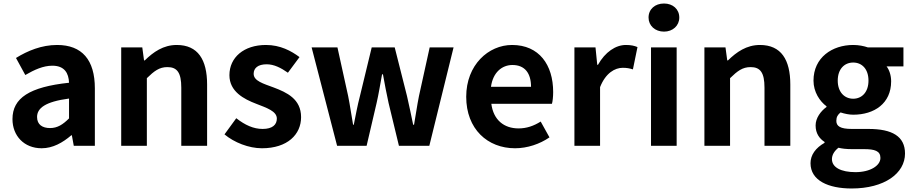

<svg xmlns="http://www.w3.org/2000/svg" viewBox="-20 -830 5189 1093"><path d="M217 14C281 14 337 -18 386 -60H389L400 0H520V-327C520 -489 447 -574 305 -574C217 -574 137 -541 71 -500L124 -403C176 -433 226 -456 278 -456C347 -456 371 -414 373 -359C148 -335 51 -272 51 -152C51 -57 117 14 217 14ZM265 -101C222 -101 191 -120 191 -164C191 -214 237 -251 373 -269V-156C338 -121 307 -101 265 -101Z M670 0H816V-385C858 -426 887 -448 933 -448C988 -448 1012 -417 1012 -331V0H1159V-349C1159 -490 1107 -574 986 -574C910 -574 853 -534 804 -486H800L790 -560H670Z M1471 14C1617 14 1694 -65 1694 -163C1694 -267 1612 -304 1538 -332C1479 -354 1424 -369 1424 -410C1424 -442 1448 -464 1498 -464C1540 -464 1579 -444 1619 -416L1685 -505C1638 -540 1576 -574 1494 -574C1368 -574 1286 -503 1286 -402C1286 -309 1368 -266 1439 -239C1498 -216 1556 -197 1556 -155C1556 -120 1531 -96 1475 -96C1423 -96 1375 -118 1325 -157L1258 -65C1313 -19 1396 14 1471 14Z M1899 0H2067L2124 -244C2136 -296 2144 -348 2155 -407H2160C2171 -348 2180 -297 2192 -244L2251 0H2424L2562 -560H2426L2365 -283C2354 -229 2347 -175 2337 -120H2332C2320 -175 2310 -229 2297 -283L2227 -560H2096L2029 -283C2015 -230 2005 -175 1994 -120H1990C1980 -175 1973 -229 1962 -283L1901 -560H1754Z M2912 14C2982 14 3053 -10 3108 -48L3058 -138C3018 -113 2978 -99 2932 -99C2849 -99 2789 -147 2777 -239H3122C3126 -252 3129 -279 3129 -306C3129 -461 3049 -574 2895 -574C2761 -574 2634 -461 2634 -279C2634 -95 2756 14 2912 14ZM2775 -336C2786 -418 2838 -460 2897 -460C2969 -460 3003 -412 3003 -336Z M3250 0H3396V-334C3428 -415 3481 -444 3525 -444C3548 -444 3564 -441 3583 -435L3609 -562C3592 -569 3574 -574 3543 -574C3485 -574 3425 -534 3384 -461H3380L3370 -560H3250Z M3686 0H3832V-560H3686ZM3760 -650C3810 -650 3847 -684 3847 -730C3847 -778 3810 -810 3760 -810C3709 -810 3672 -778 3672 -730C3672 -684 3709 -650 3760 -650Z M3990 0H4136V-385C4178 -426 4207 -448 4253 -448C4308 -448 4332 -417 4332 -331V0H4479V-349C4479 -490 4427 -574 4306 -574C4230 -574 4173 -534 4124 -486H4120L4110 -560H3990Z M4828 243C5015 243 5132 157 5132 44C5132 -54 5059 -96 4924 -96H4829C4763 -96 4741 -112 4741 -142C4741 -164 4749 -177 4765 -190C4789 -182 4815 -177 4837 -177C4957 -177 5053 -241 5053 -367C5053 -402 5042 -433 5027 -452H5123V-560H4921C4898 -568 4868 -574 4837 -574C4718 -574 4611 -503 4611 -371C4611 -306 4647 -253 4685 -225V-221C4652 -197 4623 -158 4623 -116C4623 -70 4645 -41 4674 -22V-17C4623 12 4594 52 4594 99C4594 198 4696 243 4828 243ZM4837 -268C4788 -268 4749 -305 4749 -371C4749 -437 4787 -474 4837 -474C4887 -474 4924 -437 4924 -371C4924 -305 4886 -268 4837 -268ZM4850 150C4768 150 4716 123 4716 76C4716 53 4728 31 4753 11C4773 16 4797 19 4831 19H4899C4959 19 4992 29 4992 69C4992 113 4934 150 4850 150Z"/></svg>

Font: Noto Sans CJK JP Bold
Style: Regular
Weight: 700
Designer: Ryoko NISHIZUKA (kana & ideographs); Paul D. Hunt (Latin, Greek & Cyrillic); Wenlong ZHANG (bopomofo); Sandoll Communica
Foundry: Adobe Systems Incorporated
Version: Version 1.004;PS 1.004;hotconv 1.0.82;makeotf.lib2.5.63406